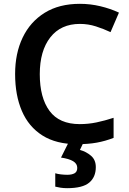

<svg xmlns="http://www.w3.org/2000/svg" viewBox="-20 -744 675 1004"><path d="M398 -619Q298 -619 243 -548.5Q188 -478 188 -356Q188 -233 239 -164Q290 -95 397 -95Q442 -95 485 -104Q528 -113 574 -128V-23Q530 -6 485.5 2Q441 10 384 10Q274 10 202 -35.5Q130 -81 94.5 -163.5Q59 -246 59 -357Q59 -465 98.5 -547.5Q138 -630 213.5 -677Q289 -724 398 -724Q452 -724 504.5 -711.5Q557 -699 602 -678L558 -576Q522 -593 481.5 -606Q441 -619 398 -619ZM481 130Q481 182 446.5 211Q412 240 331 240Q312 240 296.5 237.5Q281 235 269 232V162Q281 166 299 168Q317 170 332 170Q356 170 370 162Q384 154 384 134Q384 112 362.5 99Q341 86 299 80L339 0H417L398 40Q431 49 456 70.5Q481 92 481 130Z"/></svg>

Font: Noto Sans Sundanese SemiBold
Style: Regular
Weight: 600
Version: Version 2.003